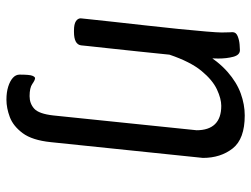

<svg xmlns="http://www.w3.org/2000/svg" viewBox="-112 -457 781 597"><g transform="rotate(90 278.5 -158.5)"><path d="M471 -399 422 74Q416 132 394 161.5Q372 191 344 201.5Q316 212 290 212Q267 212 249.5 206.5Q232 201 222 192Q212 183 212 171Q212 140 215.5 131.5Q219 123 223 123Q229 123 241 131.5Q253 140 279 140Q302 140 318 125.5Q334 111 339 66L387 -399ZM339 -529Q412 -529 441.5 -491.5Q471 -454 471 -399L385 -379Q385 -417 366 -436.5Q347 -456 309 -456Q287 -456 258 -442.5Q229 -429 200.5 -394.5Q172 -360 150 -295Q145 -247 140 -198Q135 -149 130.5 -109Q126 -69 123.5 -44.5Q121 -20 121 -20Q118 2 79 2H75Q55 2 46 -4Q37 -10 37 -19Q37 -19 40 -47.5Q43 -76 48 -122Q53 -168 59 -220.5Q65 -273 70 -323Q75 -373 78 -409Q81 -445 81 -457Q81 -475 80.5 -480.5Q80 -486 80 -491Q80 -502 92.5 -507Q105 -512 118.5 -513Q132 -514 136 -514Q151 -514 156.5 -493.5Q162 -473 162 -447Q162 -427 160 -407.5Q158 -388 155 -377L142 -399Q171 -447 203.5 -475.5Q236 -504 270.5 -516.5Q305 -529 339 -529Z"/></g></svg>

Font: Asap VF Beta
Style: Italic
Weight: 400
Italic angle: -6°
Designer: Pablo Cosgaya
Foundry: Pablo Cosgaya
Version: Version 1.007